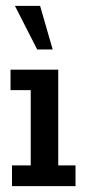

<svg xmlns="http://www.w3.org/2000/svg" viewBox="-20 -636 303 656"><path d="M21 0V-71H85V-328H16V-398H179V-71H238V0ZM107 -467 31 -616H117L160 -467Z"/></svg>

Font: Rokkitt Medium
Style: Regular
Weight: 500
Version: Version 3.103